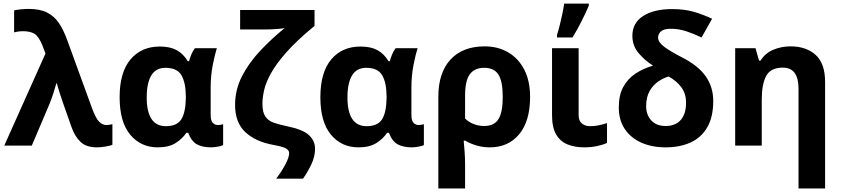

<svg xmlns="http://www.w3.org/2000/svg" viewBox="-20 -816 4719 1076"><path d="M3.9 0 234.9 -516.1 217.8 -561Q196.8 -612.8 172.9 -627Q148.9 -641.1 108.9 -641.1Q95.2 -641.1 82 -639.2Q68.8 -637.2 59.1 -634.8V-757.8Q72.8 -761.2 97.4 -763.7Q122.1 -766.1 140.1 -766.1Q203.6 -766.1 244.1 -745.6Q284.7 -725.1 310.8 -685.8Q336.9 -646.5 356.9 -590.8L494.1 -213.9Q516.6 -151.9 535.9 -133.5Q555.2 -115.2 576.2 -115.2Q590.3 -115.2 609.9 -120.1V-4.9Q598.1 1 570.3 5.4Q542.5 9.8 523.9 9.8Q463.4 9.8 431.6 -20.5Q399.9 -50.8 381.8 -101.1L335 -233.9Q323.7 -266.1 314 -296.6Q304.2 -327.1 298.8 -349.1H295.9Q288.6 -322.8 278.6 -292Q268.6 -261.2 258.8 -236.8L158.2 0Z M864.3 9.8Q768.6 9.8 709.5 -61.5Q650.4 -132.8 650.4 -271Q650.4 -410.6 711.2 -482.9Q772 -555.2 875.5 -555.2Q933.6 -555.2 970.7 -534.7Q1007.8 -514.2 1032.2 -473.1H1039.6Q1043.9 -490.2 1052.2 -510.5Q1060.5 -530.8 1072.3 -545.9H1195.3Q1184.6 -513.7 1172.6 -452.9Q1160.6 -392.1 1160.6 -325.2V-172.9Q1160.6 -139.2 1172.9 -127.2Q1185.1 -115.2 1201.7 -115.2Q1208.5 -115.2 1217.8 -116.9Q1227.1 -118.7 1230.5 -120.1V-2.9Q1223.1 1.5 1201.7 5.6Q1180.2 9.8 1163.6 9.8Q1113.3 9.8 1082.5 -7.8Q1051.8 -25.4 1034.7 -71.8H1024.4Q1002 -38.1 963.9 -14.2Q925.8 9.8 864.3 9.8ZM909.7 -108.9Q971.2 -108.9 995.6 -146.7Q1020 -184.6 1021.5 -266.1V-272Q1021.5 -351.6 997.1 -393.8Q972.7 -436 907.2 -436Q854 -436 828.1 -393.6Q802.2 -351.1 802.2 -270Q802.2 -108.9 909.7 -108.9Z M1745.6 18.1Q1745.6 61.5 1724.4 106Q1703.1 150.4 1678.2 185.1H1528.3Q1557.1 146.5 1578.9 106.2Q1600.6 65.9 1600.6 41Q1600.6 28.3 1585 17.3Q1569.3 6.3 1512.2 -3.9Q1412.1 -22 1354.7 -75.7Q1297.4 -129.4 1297.4 -228Q1297.4 -313 1335.9 -388.2Q1374.5 -463.4 1437.7 -530.8Q1501 -598.1 1575.7 -659.2Q1563.5 -656.2 1542.7 -654.3Q1522 -652.3 1501 -651.6Q1480 -650.9 1467.3 -650.9H1325.7V-759.8H1742.7V-670.9Q1643.6 -589.4 1585 -522.9Q1526.4 -456.5 1497.6 -403.6Q1468.8 -350.6 1459.7 -308.8Q1450.7 -267.1 1450.7 -234.9Q1450.7 -186.5 1467.3 -162.6Q1483.9 -138.7 1514.6 -128.2Q1545.4 -117.7 1587.4 -108.9Q1676.8 -90.8 1711.2 -58.8Q1745.6 -26.9 1745.6 18.1Z M1989.3 9.8Q1893.6 9.8 1834.5 -61.5Q1775.4 -132.8 1775.4 -271Q1775.4 -410.6 1836.2 -482.9Q1897 -555.2 2000.5 -555.2Q2058.6 -555.2 2095.7 -534.7Q2132.8 -514.2 2157.2 -473.1H2164.6Q2168.9 -490.2 2177.2 -510.5Q2185.5 -530.8 2197.3 -545.9H2320.3Q2309.6 -513.7 2297.6 -452.9Q2285.6 -392.1 2285.6 -325.2V-172.9Q2285.6 -139.2 2297.9 -127.2Q2310.1 -115.2 2326.7 -115.2Q2333.5 -115.2 2342.8 -116.9Q2352.1 -118.7 2355.5 -120.1V-2.9Q2348.1 1.5 2326.7 5.6Q2305.2 9.8 2288.6 9.8Q2238.3 9.8 2207.5 -7.8Q2176.8 -25.4 2159.7 -71.8H2149.4Q2127 -38.1 2088.9 -14.2Q2050.8 9.8 1989.3 9.8ZM2034.7 -108.9Q2096.2 -108.9 2120.6 -146.7Q2145 -184.6 2146.5 -266.1V-272Q2146.5 -351.6 2122.1 -393.8Q2097.7 -436 2032.2 -436Q1979 -436 1953.1 -393.6Q1927.2 -351.1 1927.2 -270Q1927.2 -108.9 2034.7 -108.9Z M2950.7 -272.9Q2950.7 -137.2 2889.6 -63.7Q2828.6 9.8 2724.6 9.8Q2686 9.8 2650.4 -0.7Q2614.7 -11.2 2587.4 -27.8H2578.6Q2581.1 -4.9 2583.7 33.2Q2586.4 71.3 2586.4 103V240.2H2436.5V-273.9Q2436.5 -408.2 2504.6 -482.2Q2572.8 -556.2 2696.3 -556.2Q2770 -556.2 2827.4 -522.9Q2884.8 -489.7 2917.7 -426.5Q2950.7 -363.3 2950.7 -272.9ZM2693.4 -436Q2639.6 -436 2613 -399.9Q2586.4 -363.8 2586.4 -280.8V-151.9Q2607.4 -130.9 2635.7 -120.4Q2664.1 -109.9 2693.4 -109.9Q2749 -109.9 2773.2 -147.9Q2797.4 -186 2797.4 -272.9Q2797.4 -360.4 2773.2 -398.2Q2749 -436 2693.4 -436Z M3222.7 -545.9V-170.9Q3222.7 -139.6 3240.5 -124.3Q3258.3 -108.9 3287.6 -108.9Q3312.5 -108.9 3335.4 -113.8Q3358.4 -118.7 3381.8 -126V-15.1Q3359.4 -4.4 3325.9 2.7Q3292.5 9.8 3253.4 9.8Q3202.6 9.8 3161.9 -6.1Q3121.1 -22 3097.4 -61.3Q3073.7 -100.6 3073.7 -170.9V-545.9ZM3101.6 -606V-621.1Q3109.4 -644.5 3117.2 -675.8Q3125 -707 3131.6 -738.8Q3138.2 -770.5 3141.6 -795.9H3279.8V-784.2Q3263.2 -745.1 3240.2 -699.2Q3217.3 -653.3 3188.5 -606Z M3745.6 -765.1Q3814 -765.1 3865.7 -750.5Q3917.5 -735.8 3970.7 -710.9L3911.6 -606Q3867.2 -627.4 3825 -641.1Q3782.7 -654.8 3739.7 -654.8Q3700.2 -654.8 3684.1 -640.1Q3668 -625.5 3668 -606Q3668 -579.6 3701.7 -554.2Q3735.4 -528.8 3802.7 -494.1Q3893.1 -448.2 3935.1 -388.2Q3977.1 -328.1 3977.1 -250Q3977.1 -160.6 3943.8 -103Q3910.6 -45.4 3850.6 -17.8Q3790.5 9.8 3710 9.8Q3633.8 9.8 3574.7 -16.4Q3515.6 -42.5 3481.7 -92.5Q3447.8 -142.6 3447.8 -213.9Q3447.8 -283.2 3473.1 -329.3Q3498.5 -375.5 3542.2 -404.1Q3585.9 -432.6 3639.6 -448.2Q3593.8 -477.1 3558.8 -518.3Q3523.9 -559.6 3523.9 -615.2Q3523.9 -688 3584.7 -726.6Q3645.5 -765.1 3745.6 -765.1ZM3727.1 -387.2Q3700.2 -379.9 3670.9 -360.6Q3641.6 -341.3 3621.3 -307.1Q3601.1 -272.9 3601.1 -220.2Q3601.1 -172.9 3629.6 -141.4Q3658.2 -109.9 3710.9 -109.9Q3764.6 -109.9 3794.7 -143.3Q3824.7 -176.8 3824.7 -240.2Q3824.7 -292 3797.9 -327.6Q3771 -363.3 3727.1 -387.2Z M4410.2 -556.2Q4497.6 -556.2 4550.8 -508.5Q4604 -460.9 4604 -356V240.2H4455.1V-318.8Q4455.1 -437 4367.2 -437Q4298.8 -437 4273.9 -390.6Q4249 -344.2 4249 -256.8V0H4100.1V-545.9H4213.9L4233.9 -476.1H4242.2Q4268.1 -518.1 4313.5 -537.1Q4358.9 -556.2 4410.2 -556.2Z"/></svg>

Font: Open Sans
Style: Bold
Weight: 700
Designer: Monotype Design Team
Foundry: Monotype Imaging Inc.
Version: Version 3.000; ttfautohint (v1.8.4)